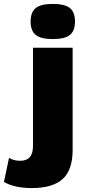

<svg xmlns="http://www.w3.org/2000/svg" viewBox="-119 -743 439 978"><path d="M37 -633Q37 -681 63 -702Q89 -723 150 -723Q211 -723 237 -702Q263 -681 263 -633Q263 -586 237 -565Q211 -544 150 -544Q89 -544 63 -565Q37 -586 37 -633ZM251 -500V20Q251 123 200 169Q149 215 43 215Q-44 215 -99 184L-73 61Q-50 76 -16 76Q49 76 49 2V-500Z"/></svg>

Font: Elaine Sans ExtraBold
Style: Regular
Weight: 800
Designer: Wei Huang
Foundry: Wei Huang
Version: Version 2.001;December 24, 2019;FontCreator 12.0.0.2547 64-b